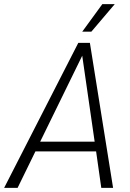

<svg xmlns="http://www.w3.org/2000/svg" viewBox="-44 -907 630 927"><path d="M420 -176H127L41 0H-24L334 -700H390L502 0H445ZM413 -223 353 -638 150 -223ZM450 -887H510L397 -754H353Z"/></svg>

Font: Sarabun ExtraLight
Style: Italic
Weight: 275
Italic angle: -10°
Designer: Suppakit Chalermlarp | Katatrad Co.,Ltd.
Foundry: Cadson Demak Co.,Ltd.
Version: Version 1.000; ttfautohint (v1.6)